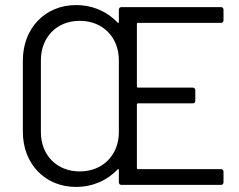

<svg xmlns="http://www.w3.org/2000/svg" viewBox="-20 -728 940 756"><path d="M860 -648V-690C860 -696 856 -700 850 -700H458C452 -700 448 -696 448 -690V-641C448 -638 446 -637 443 -639C403 -682 345 -708 279 -708C158 -708 70 -617 70 -490V-209C70 -82 158 8 279 8C345 8 403 -18 443 -61C446 -63 448 -62 448 -59V-10C448 -4 452 0 458 0H850C856 0 860 -4 860 -10V-52C860 -58 856 -62 850 -62H523C521 -62 519 -64 519 -66V-317C519 -319 521 -321 523 -321H739C745 -321 749 -325 749 -331V-373C749 -379 745 -383 739 -383H523C521 -383 519 -385 519 -387V-634C519 -636 521 -638 523 -638H850C856 -638 860 -642 860 -648ZM294 -53C202 -53 141 -119 141 -207V-491C141 -580 202 -646 294 -646C386 -646 448 -580 448 -491V-207C448 -119 386 -53 294 -53Z"/></svg>

Font: Elastic
Style: elastic
Weight: 400
Designer: Jeremy Tribby
Foundry: Tribby Type
Version: Version 1.422;hotconv 1.0.109;makeotfexe 2.5.65596